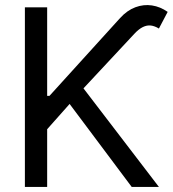

<svg xmlns="http://www.w3.org/2000/svg" viewBox="-20 -736 681 756"><path d="M78 -707.2H165.7V-358.4H174.7L453 -665.1Q480.3 -695.1 512.9 -707.4Q545.6 -719.6 578.4 -714.6Q611.2 -709.6 640.2 -689.2L605.7 -623.6Q589.4 -633.6 574.1 -635.5Q558.7 -637.4 542.5 -629.5Q526.2 -621.5 509 -602.9L308.7 -388.1L605.7 0H498.6L254.1 -326.7L165.7 -227.2V0H78Z"/></svg>

Font: Pretendard Variable
Style: Regular
Weight: 400
Designer: Base glyphs from Inter by Rasmus Andersson; Hangul glyphs from Noto Sans CJK(Source Han Sans) by Jang Soo-young and Kang
Foundry: Kil Hyung-jin
Version: Version 1.100;FEAKit 1.0